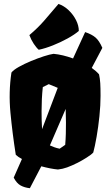

<svg xmlns="http://www.w3.org/2000/svg" viewBox="-20 -866 569 992"><path d="M134.3 106.4Q107.4 103.5 86.9 92.5Q66.4 81.5 50.8 51.8L93.3 -44.4Q72.3 -55.7 61.5 -66.4Q43.9 -178.2 33.9 -284.2Q23.9 -390.1 39.1 -491.2Q49.8 -504.9 77.6 -520.5Q105.5 -536.1 140.1 -550.5Q174.8 -564.9 206.5 -575.2Q238.3 -585.4 256.8 -587.9Q303.7 -583.5 357.4 -564L419.9 -700.2Q454.6 -688.5 473.6 -672.1Q492.7 -655.8 508.8 -618.7L454.1 -515.1Q477.5 -498.5 491.7 -481.9Q496.6 -460 498 -435.8Q499.5 -411.6 499.5 -370.6Q499.5 -322.3 493.7 -265.6Q487.8 -209 479 -158.7Q470.2 -108.4 461.9 -78.1Q452.6 -67.4 427.7 -51.8Q402.8 -36.1 381.8 -25.4Q350.6 -9.8 326.9 -1.2Q303.2 7.3 279.3 9.8Q242.2 6.3 193.4 -6.8ZM194.8 -291Q194.8 -268.1 195.3 -245.1Q195.8 -222.2 197.3 -198.7L278.3 -412.1L231.9 -431.2L201.2 -416Q197.8 -384.8 196.3 -353.8Q194.8 -322.8 194.8 -291ZM288.1 -97.7 316.9 -117.7Q319.3 -146 320.1 -174.8Q320.8 -203.6 320.8 -232.4Q320.8 -268.6 319.3 -303.2L237.8 -114.7Q249 -109.4 261.5 -105Q273.9 -100.6 288.1 -97.7ZM180.2 -608.9Q168.5 -618.7 154.5 -639.6Q140.6 -660.6 131.8 -684.6Q177.7 -723.6 209.7 -761Q241.7 -798.3 282.2 -845.7Q311 -835.9 334.7 -813.2Q358.4 -790.5 372.8 -762.2Q387.2 -733.9 387.2 -706.1Q365.7 -687.5 329.6 -667.5Q293.5 -647.5 253.4 -631.6Q213.4 -615.7 180.2 -608.9Z"/></svg>

Font: Fruktur
Style: Regular
Weight: 400
Designer: Viktoriya Grabowska, Eben Sorkin
Foundry: Viktoriya Grabowska
Version: Version 1.008; ttfautohint (v1.8.4.7-5d5b)